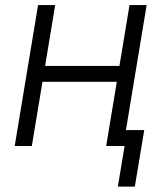

<svg xmlns="http://www.w3.org/2000/svg" viewBox="-20 -562 632 739"><path d="M457 -308.1 446.3 -247.1H126.5L137.2 -308.1ZM192.4 -542.5 102.5 0H36.6L126.5 -542.5ZM544.4 -542.5 454.6 0H388.7L478.5 -542.5ZM433.6 156.2 459.5 0H417.5L427.2 -61.5H535.2L499 156.2Z"/></svg>

Font: Inter 16pt Light
Style: Italic
Weight: 300
Italic angle: -9.3988°
Version: Version 4.001;git-66647c0bb